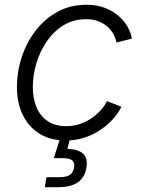

<svg xmlns="http://www.w3.org/2000/svg" viewBox="-20 -573 600 797"><path d="M253.4 10.3Q190.9 10.3 145.3 -17.3Q99.6 -44.9 75 -95.2Q50.3 -145.5 50.3 -211.9Q50.3 -275.9 70.6 -336.9Q90.8 -397.9 128.7 -446.8Q166.5 -495.6 219.5 -524.4Q272.5 -553.2 338.4 -553.2Q380.9 -553.2 414.1 -540.8Q447.3 -528.3 471.2 -507.6Q495.1 -486.8 509.3 -462.2Q523.4 -437.5 527.3 -412.6L463.4 -396.5Q460.9 -411.6 452.4 -428.5Q443.8 -445.3 428.5 -460Q413.1 -474.6 390.6 -483.9Q368.2 -493.2 337.4 -493.2Q284.7 -493.2 243.9 -468.3Q203.1 -443.4 174.6 -401.9Q146 -360.4 131.1 -310.5Q116.2 -260.7 116.2 -211.4Q116.2 -164.6 131.6 -127.9Q147 -91.3 177.7 -70.3Q208.5 -49.3 254.9 -49.3Q287.6 -49.3 315.4 -59.6Q343.3 -69.8 365 -85.7Q386.7 -101.6 401.9 -119.6Q417 -137.7 423.8 -153.3L483.9 -129.9Q472.2 -105 450.2 -80.1Q428.2 -55.2 398.2 -34.7Q368.2 -14.2 331.5 -2Q294.9 10.3 253.4 10.3ZM166 204.1 172.9 162.6H227.1Q255.4 162.6 269.8 153.1Q284.2 143.6 287.6 123Q291 103 280.3 93.3Q269.5 83.5 239.3 83.5H203.1L236.3 -18.6H272.9L271 0L259.8 44.9Q305.2 46.4 325.2 65.4Q345.2 84.5 338.9 122.1Q332.5 163.1 303.5 183.6Q274.4 204.1 220.7 204.1Z"/></svg>

Font: Inter Light
Style: Italic
Weight: 300
Italic angle: -9.3988°
Designer: Rasmus Andersson
Foundry: rsms
Version: Version 4.001;git-66647c0bb